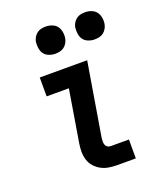

<svg xmlns="http://www.w3.org/2000/svg" viewBox="-137 -828 774 917"><g transform="rotate(-20 250.0 -369.5)"><path d="M300 0Q279 0 257.5 -3.5Q236 -7 218 -17Q200 -27 186.5 -42.5Q173 -58 167 -77.5Q161 -97 161 -119Q161 -141 165 -163L208 -424H95V-520H336L274 -147Q273 -138 273 -129.5Q273 -121 275.5 -113.5Q278 -106 285 -101Q292 -96 301 -96H394V0ZM404 -601Q388 -601 372.5 -607Q357 -613 348 -625Q339 -637 336.5 -653.5Q334 -670 336 -687Q338 -698 344.5 -709Q351 -720 360.5 -727Q370 -734 381.5 -736.5Q393 -739 405 -739Q421 -739 436.5 -733Q452 -727 461 -715Q470 -703 473 -686.5Q476 -670 473 -653Q471 -642 464.5 -631Q458 -620 448.5 -613Q439 -606 427.5 -603.5Q416 -601 404 -601ZM204 -601Q188 -601 172.5 -607Q157 -613 148 -625Q139 -637 136.5 -653.5Q134 -670 136 -687Q138 -698 144.5 -709Q151 -720 160.5 -727Q170 -734 181.5 -736.5Q193 -739 205 -739Q221 -739 236.5 -733Q252 -727 261 -715Q270 -703 273 -686.5Q276 -670 273 -653Q271 -642 264.5 -631Q258 -620 248.5 -613Q239 -606 227.5 -603.5Q216 -601 204 -601Z"/></g></svg>

Font: Iosevka Curly
Style: Bold Italic
Weight: 700
Italic angle: -9°
Monospace: yes
Designer: Belleve Invis
Foundry: Belleve Invis
Version: Version 22.1.2; ttfautohint (v1.8.4)